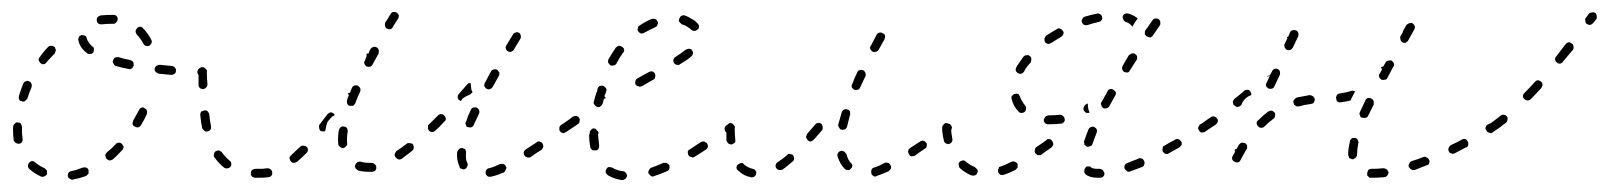

<svg xmlns="http://www.w3.org/2000/svg" viewBox="-20 -292 2706 323"><path d="M127 2Q128 1 129 0Q129 -2 129 -3Q129 -5 129 -6Q128 -9 125 -10Q122 -11 119 -10Q109 -6 100 -4Q97 -4 95 -1Q94 1 94 4Q95 6 95 7Q96 8 98 9Q99 10 100 10Q102 11 103 10Q114 8 125 4Q126 3 127 2ZM54 5Q57 4 59 1Q59 0 59 -2Q59 -3 59 -5Q58 -6 57 -7Q56 -8 55 -9Q46 -13 39 -19Q37 -21 34 -21Q31 -21 29 -18Q27 -16 27 -13Q27 -10 29 -8Q38 0 49 5Q51 6 54 5ZM187 -42Q188 -43 188 -45Q188 -46 187 -47Q186 -49 185 -50Q183 -52 180 -52Q177 -52 175 -50Q168 -42 160 -36Q159 -35 158 -33Q157 -32 157 -31Q157 -29 158 -28Q158 -26 159 -25Q161 -23 164 -22Q167 -22 170 -24Q178 -31 185 -39Q187 -40 187 -42ZM3 -56Q4 -53 6 -52Q9 -50 12 -50Q14 -51 15 -51Q16 -52 17 -53Q18 -55 18 -56Q18 -57 18 -59Q17 -65 17 -71Q17 -75 17 -78Q17 -81 15 -84Q13 -86 10 -86Q9 -86 7 -86Q6 -85 5 -84Q4 -83 3 -82Q2 -80 2 -79Q2 -75 2 -71Q2 -64 3 -56ZM227 -106Q226 -109 223 -110Q221 -112 218 -111Q215 -110 214 -107Q209 -98 204 -89Q203 -86 203 -83Q204 -80 207 -79Q208 -78 210 -78Q211 -77 213 -78Q214 -78 215 -79Q216 -80 217 -81Q223 -91 227 -100Q228 -103 227 -106ZM12 -125Q13 -122 16 -122Q18 -121 19 -121Q21 -121 22 -122Q23 -123 24 -124Q25 -125 26 -126Q29 -136 33 -145Q34 -148 33 -151Q32 -154 29 -155Q28 -156 26 -156Q25 -156 23 -155Q22 -155 21 -154Q20 -153 19 -151Q15 -141 12 -131Q11 -128 12 -125ZM324 -164Q325 -165 326 -166Q327 -167 328 -168Q328 -169 328 -171Q329 -174 326 -176Q324 -178 321 -178L320 -179Q318 -179 317 -178Q315 -177 314 -176Q313 -175 313 -174Q312 -173 312 -171Q312 -168 314 -166Q317 -164 320 -164H321Q322 -163 324 -164ZM274 -168Q276 -170 276 -173Q276 -174 276 -176Q275 -177 274 -178Q274 -180 272 -180Q271 -181 269 -181Q259 -182 249 -183Q246 -183 243 -181Q241 -180 240 -176Q240 -173 242 -171Q244 -169 247 -168Q257 -167 268 -166Q271 -166 274 -168ZM202 -177Q204 -179 205 -182Q205 -185 204 -188Q202 -190 199 -191Q188 -193 179 -196Q176 -196 173 -195Q171 -193 170 -190Q169 -187 171 -185Q172 -182 175 -181Q185 -178 196 -176Q199 -175 202 -177ZM45 -191Q46 -188 48 -186Q49 -185 51 -184Q52 -184 53 -184Q55 -184 56 -185Q58 -186 58 -187Q65 -195 72 -202Q73 -203 73 -205Q74 -206 74 -208Q74 -209 73 -210Q73 -212 72 -213Q69 -215 66 -215Q63 -215 61 -213Q53 -205 47 -196Q45 -194 45 -191ZM131 -201Q135 -201 137 -204Q138 -206 138 -209Q138 -213 135 -214Q128 -221 126 -227Q126 -230 123 -232Q120 -233 117 -233Q116 -232 115 -232Q113 -231 113 -230Q112 -228 112 -227Q111 -225 112 -224Q114 -212 126 -203Q128 -201 131 -201ZM216 -247Q213 -247 211 -245Q209 -243 208 -240Q208 -237 210 -234Q216 -228 221 -219Q222 -216 225 -215Q228 -214 231 -215Q234 -217 235 -220Q236 -223 234 -226Q229 -236 221 -244Q219 -247 216 -247ZM149 -266Q146 -265 144 -263Q142 -260 143 -257Q143 -254 146 -252Q148 -251 151 -251Q159 -252 169 -252Q170 -252 171 -252Q174 -252 176 -255Q178 -257 178 -260Q178 -263 176 -265Q174 -267 171 -267Q170 -267 169 -267Q158 -267 149 -266Z M432 6Q433 6 435 5Q436 4 437 3Q438 1 438 0Q438 -1 438 -3Q437 -6 434 -8Q432 -9 429 -9Q424 -8 419 -8Q414 -8 410 -8Q407 -8 404 -6Q402 -4 402 -1Q402 1 402 2Q403 4 404 5Q405 6 406 6Q407 7 409 7Q414 7 419 7Q425 7 432 6ZM831 -7Q833 -10 831 -12Q830 -15 827 -16Q824 -17 821 -16Q811 -11 803 -9Q801 -9 800 -8Q799 -7 798 -6Q797 -4 797 -3Q797 -1 797 0Q798 3 801 5Q804 6 807 5Q816 3 828 -2Q830 -4 831 -7ZM601 -3Q601 -2 601 -3Q604 -3 607 -3Q608 -3 609 -4Q611 -4 612 -6Q612 -7 613 -8Q613 -10 613 -11Q613 -14 610 -16Q608 -18 605 -18Q603 -18 601 -18Q593 -18 587 -20Q586 -20 584 -20Q583 -20 581 -19Q580 -18 579 -17Q578 -16 578 -15Q577 -13 577 -12Q578 -10 578 -9Q579 -8 580 -7Q581 -6 583 -5Q591 -3 601 -3Q601 -3 601 -3ZM754 -9Q755 -8 757 -8Q758 -7 760 -7Q761 -7 763 -8Q765 -9 766 -12Q768 -15 766 -18Q763 -24 764 -35Q764 -37 764 -38Q763 -39 763 -40Q762 -42 760 -42Q759 -43 757 -43Q754 -43 752 -41Q750 -39 749 -36Q748 -22 753 -12Q753 -10 754 -9ZM363 -9Q366 -9 368 -12Q369 -13 369 -14Q369 -16 369 -17Q369 -19 368 -20Q367 -21 366 -22Q359 -28 353 -36Q351 -38 348 -39Q345 -39 342 -37Q340 -35 340 -32Q339 -29 341 -27Q348 -17 357 -10Q360 -8 363 -9ZM498 -40Q498 -43 496 -45Q493 -47 490 -47Q487 -47 485 -45Q477 -38 470 -31Q469 -30 468 -29Q467 -28 467 -26Q467 -25 468 -23Q468 -22 469 -21Q471 -18 474 -18Q477 -18 480 -20Q487 -26 496 -35Q498 -37 498 -40ZM675 -40Q676 -42 676 -43Q676 -44 676 -46Q675 -47 675 -49Q673 -51 670 -51Q666 -52 664 -50Q655 -43 647 -38Q646 -37 645 -35Q645 -34 644 -33Q644 -31 644 -30Q645 -28 646 -27Q647 -25 650 -24Q653 -23 656 -25Q664 -31 673 -38Q674 -39 675 -40ZM894 -45Q894 -48 893 -50Q892 -52 890 -53Q889 -53 888 -54Q886 -54 885 -54Q883 -53 882 -52Q873 -46 865 -41Q862 -39 861 -36Q861 -33 862 -31Q863 -29 865 -28Q866 -28 867 -27Q869 -27 870 -27Q872 -27 873 -28Q881 -34 891 -40Q893 -42 894 -45ZM552 -45Q554 -43 557 -43Q559 -43 560 -44Q561 -45 562 -46Q563 -47 564 -48Q564 -50 564 -51Q563 -60 565 -71Q565 -74 564 -76Q562 -79 559 -79Q556 -80 553 -78Q551 -76 550 -73Q548 -61 549 -50Q549 -47 552 -45ZM936 -73Q937 -74 937 -76Q938 -77 937 -79Q937 -80 936 -81Q934 -84 931 -84Q928 -85 926 -83L924 -82Q923 -81 922 -80Q921 -78 921 -77Q921 -75 921 -74Q921 -73 922 -71Q924 -69 927 -68Q930 -68 932 -70L934 -71Q936 -72 936 -73ZM730 -92Q730 -95 727 -98Q725 -100 722 -100Q719 -100 717 -98Q709 -90 702 -83Q701 -82 700 -81Q700 -79 700 -78Q700 -76 700 -75Q701 -73 702 -72Q704 -70 707 -70Q710 -70 712 -72Q720 -79 727 -87Q730 -89 730 -92ZM324 -72Q326 -70 329 -71Q331 -71 332 -72Q333 -73 334 -74Q335 -75 335 -77Q335 -78 335 -80Q333 -89 332 -100Q331 -103 329 -105Q327 -107 323 -106Q322 -106 321 -105Q319 -105 318 -104Q318 -102 317 -101Q317 -99 317 -98Q318 -86 320 -77Q321 -74 324 -72ZM531 -87Q535 -92 539 -96Q541 -97 543 -98Q543 -99 542 -100Q542 -101 541 -101Q539 -103 536 -103Q533 -102 531 -100Q524 -91 518 -83Q516 -81 517 -77Q517 -74 519 -72Q521 -71 522 -71Q523 -71 525 -71Q526 -71 526 -71Q527 -71 527 -72Q528 -74 528 -76Q529 -82 531 -87ZM763 -85Q763 -83 764 -82Q764 -80 765 -79Q766 -78 768 -78Q771 -77 773 -78Q776 -79 777 -82Q781 -91 786 -101Q787 -104 786 -107Q785 -109 782 -111Q779 -112 776 -111Q773 -110 772 -107Q767 -97 764 -87Q763 -86 763 -85ZM565 -135Q566 -133 567 -132Q565 -128 564 -124Q563 -121 564 -118Q565 -115 568 -114Q570 -114 571 -114Q573 -114 574 -114Q575 -115 576 -116Q577 -117 578 -119Q581 -128 586 -138Q587 -141 586 -144Q584 -146 582 -148Q579 -149 576 -148Q573 -147 572 -144Q570 -140 569 -136Q567 -136 565 -135ZM750 -129Q750 -132 752 -134Q759 -142 766 -150Q767 -151 768 -152Q770 -152 771 -152Q771 -152 772 -152Q772 -152 772 -152Q772 -147 773 -141Q774 -139 775 -137Q773 -135 771 -133Q770 -133 769 -132Q763 -130 758 -126Q757 -124 755 -122Q754 -122 754 -123Q753 -123 752 -124Q750 -126 750 -129ZM795 -150Q794 -149 795 -147Q795 -146 796 -145Q797 -144 798 -143Q801 -141 804 -142Q807 -143 809 -146L819 -164Q820 -166 820 -167Q820 -169 820 -170Q819 -171 818 -173Q817 -174 816 -175Q813 -176 810 -175Q807 -174 806 -172L796 -153Q795 -152 795 -150ZM314 -147Q315 -146 316 -144Q317 -143 318 -143Q320 -142 321 -142Q324 -142 327 -145Q329 -147 329 -150Q328 -160 328 -171Q328 -174 326 -176Q324 -179 321 -179Q318 -179 316 -176Q314 -174 314 -171Q314 -159 314 -150Q314 -148 314 -147ZM597 -202Q597 -201 597 -201Q596 -200 596 -200Q597 -199 597 -198Q595 -194 594 -190Q592 -188 593 -185Q594 -182 597 -180Q600 -179 603 -180Q606 -181 607 -184Q612 -193 617 -202Q617 -204 617 -205Q618 -206 617 -208Q617 -209 616 -210Q615 -212 614 -212Q611 -214 608 -213Q605 -212 603 -209Q601 -206 600 -202Q598 -202 597 -202ZM831 -213Q830 -212 831 -210Q831 -209 832 -208Q833 -206 834 -206Q837 -204 840 -205Q843 -206 844 -208L855 -226Q857 -229 856 -232Q856 -235 853 -237Q852 -237 850 -238Q849 -238 847 -237Q846 -237 845 -236Q843 -235 843 -234L832 -216Q831 -215 831 -213ZM634 -264Q634 -264 634 -264L637 -268Q638 -271 642 -272Q645 -272 647 -271Q650 -269 651 -266Q651 -263 650 -261L641 -247Q640 -244 637 -243Q634 -242 631 -244Q628 -245 628 -248Q627 -251 628 -254L634 -263Q634 -263 634 -264Z M1032 9Q1034 7 1035 4Q1035 3 1034 1Q1034 0 1033 -1Q1032 -2 1031 -3Q1030 -4 1028 -4Q1018 -5 1010 -10Q1007 -11 1004 -11Q1001 -10 1000 -7Q999 -6 999 -4Q999 -3 999 -1Q1000 0 1001 1Q1001 2 1003 3Q1013 9 1026 11Q1029 11 1032 9ZM1106 -8Q1107 -11 1106 -14Q1105 -15 1104 -16Q1103 -17 1101 -18Q1100 -18 1099 -18Q1097 -18 1096 -18Q1085 -13 1076 -10Q1073 -9 1072 -6Q1070 -3 1071 0Q1072 1 1073 2Q1074 3 1075 4Q1076 5 1078 5Q1079 5 1081 4Q1091 1 1102 -4Q1105 -5 1106 -8ZM1171 -45Q1171 -48 1170 -50Q1169 -52 1168 -52Q1166 -53 1165 -54Q1163 -54 1162 -54Q1161 -53 1159 -53Q1150 -47 1141 -41Q1138 -40 1137 -37Q1137 -34 1138 -31Q1139 -30 1140 -29Q1141 -28 1143 -28Q1144 -27 1146 -27Q1147 -28 1148 -28Q1158 -34 1167 -40Q1170 -42 1171 -45ZM972 -66H971Q971 -55 973 -45Q973 -44 974 -42Q975 -41 976 -40Q977 -39 979 -39Q980 -39 982 -39Q985 -39 987 -42Q988 -44 988 -47Q987 -56 986 -66L987 -68Q987 -70 986 -71Q985 -72 984 -73Q983 -74 982 -75Q981 -76 979 -76Q976 -76 974 -73Q972 -71 972 -68ZM1216 -76Q1217 -79 1215 -81Q1214 -83 1213 -83Q1212 -84 1210 -84Q1209 -85 1207 -84Q1206 -84 1205 -83L1202 -81Q1200 -80 1199 -77Q1199 -73 1200 -71Q1201 -70 1202 -69Q1204 -68 1205 -68Q1207 -68 1208 -68Q1210 -68 1211 -69L1213 -71Q1216 -73 1216 -76ZM955 -88Q956 -91 954 -94Q954 -95 952 -96Q951 -96 950 -97Q948 -97 947 -97Q945 -96 944 -96Q935 -89 926 -83Q923 -81 923 -78Q922 -75 924 -73Q925 -71 926 -71Q927 -70 929 -70Q930 -69 932 -70Q933 -70 934 -71Q943 -77 952 -83Q955 -85 955 -88ZM983 -135Q981 -129 979 -121Q978 -118 980 -116Q982 -113 985 -112Q988 -111 990 -113Q993 -115 994 -118Q995 -122 996 -126Q998 -126 999 -127Q999 -128 998 -129Q997 -129 997 -129Q997 -130 997 -131Q998 -134 999 -135Q999 -136 999 -136Q999 -136 999 -136L1000 -139Q1001 -142 999 -144Q997 -147 994 -148Q991 -148 988 -147Q986 -145 985 -142V-140Q984 -138 983 -135ZM1082 -162Q1083 -165 1082 -168Q1080 -171 1077 -172Q1074 -172 1072 -171L1052 -160Q1050 -159 1049 -156Q1048 -153 1049 -150Q1050 -149 1051 -148Q1052 -147 1054 -147Q1055 -146 1057 -146Q1058 -147 1060 -147L1079 -158Q1082 -159 1082 -162ZM1003 -190Q1003 -188 1003 -187Q1004 -185 1005 -184Q1006 -183 1007 -182Q1010 -181 1013 -182Q1016 -183 1017 -185Q1022 -195 1028 -203Q1029 -204 1030 -206Q1030 -207 1030 -208Q1030 -210 1029 -211Q1028 -212 1027 -213Q1024 -215 1021 -215Q1018 -214 1016 -212Q1010 -203 1004 -193Q1003 -191 1003 -190ZM1146 -202Q1146 -205 1144 -208Q1142 -210 1139 -210Q1136 -210 1133 -208Q1127 -203 1116 -196Q1114 -195 1113 -192Q1112 -189 1114 -186Q1116 -183 1119 -183Q1122 -182 1124 -184Q1136 -191 1143 -197Q1145 -199 1146 -202ZM1053 -244Q1052 -241 1054 -239Q1054 -238 1056 -237Q1057 -236 1058 -236Q1060 -235 1061 -236Q1063 -236 1064 -237Q1073 -242 1082 -246Q1083 -247 1085 -248Q1086 -249 1086 -251Q1087 -252 1087 -253Q1087 -255 1086 -256Q1085 -259 1082 -260Q1079 -261 1076 -260Q1066 -256 1056 -249Q1053 -248 1053 -244ZM1132 -266Q1129 -267 1126 -265Q1124 -264 1123 -261Q1122 -259 1122 -258Q1122 -256 1123 -255Q1124 -254 1125 -253Q1126 -252 1127 -251Q1132 -250 1136 -247Q1140 -245 1143 -242Q1145 -240 1148 -240Q1151 -240 1153 -242Q1156 -244 1156 -247Q1156 -250 1154 -252Q1150 -257 1144 -260Q1138 -264 1132 -266Z M1246 6Q1248 6 1249 5Q1250 4 1251 3Q1252 2 1252 0Q1253 -3 1251 -5Q1249 -8 1246 -8Q1238 -10 1232 -15Q1230 -18 1227 -18Q1224 -17 1221 -15Q1219 -13 1219 -10Q1219 -7 1222 -5Q1231 4 1243 6Q1245 7 1246 6ZM1477 -6Q1478 -7 1479 -9Q1479 -10 1479 -11Q1479 -13 1478 -14Q1477 -17 1474 -18Q1471 -19 1468 -18Q1458 -12 1450 -10Q1447 -9 1446 -6Q1445 -3 1446 0Q1446 1 1447 2Q1448 3 1449 4Q1451 5 1452 5Q1454 5 1455 4Q1464 1 1475 -4Q1476 -5 1477 -6ZM1406 -6Q1409 -5 1411 -8Q1412 -9 1413 -10Q1413 -11 1414 -13Q1414 -14 1413 -16Q1413 -17 1411 -18Q1406 -24 1404 -33Q1403 -34 1402 -35Q1401 -37 1400 -37Q1399 -38 1397 -38Q1396 -39 1394 -38Q1391 -37 1390 -35Q1388 -32 1389 -29Q1393 -16 1401 -8Q1403 -6 1406 -6ZM1316 -25Q1316 -28 1314 -31Q1313 -32 1312 -32Q1311 -33 1309 -33Q1308 -33 1306 -33Q1305 -32 1304 -31Q1296 -24 1288 -19Q1286 -18 1285 -15Q1284 -12 1286 -9Q1287 -8 1288 -7Q1289 -6 1291 -6Q1292 -6 1294 -6Q1295 -6 1297 -7Q1305 -13 1313 -20Q1316 -22 1316 -25ZM1539 -47Q1540 -50 1538 -52Q1537 -53 1536 -54Q1535 -55 1534 -55Q1532 -56 1531 -55Q1529 -55 1528 -54Q1519 -48 1511 -43Q1510 -42 1509 -41Q1508 -40 1508 -38Q1507 -37 1508 -35Q1508 -34 1509 -33Q1510 -30 1513 -29Q1516 -29 1519 -30Q1527 -36 1536 -42Q1539 -43 1539 -47ZM1205 -51Q1207 -49 1211 -49Q1212 -49 1213 -50Q1215 -51 1216 -52Q1217 -53 1217 -54Q1217 -56 1217 -57Q1216 -66 1216 -77Q1216 -80 1214 -82Q1212 -85 1209 -85Q1206 -85 1204 -82Q1202 -80 1202 -77Q1202 -66 1202 -56Q1203 -53 1205 -51ZM1364 -76Q1364 -77 1364 -79Q1364 -80 1363 -81Q1363 -83 1361 -84Q1359 -86 1356 -85Q1353 -85 1351 -82Q1344 -74 1338 -67Q1337 -66 1337 -64Q1336 -63 1336 -61Q1336 -60 1337 -59Q1338 -57 1339 -56Q1341 -54 1344 -54Q1347 -55 1349 -57Q1356 -65 1363 -73Q1364 -74 1364 -76ZM1580 -73Q1581 -74 1581 -76Q1582 -77 1581 -79Q1581 -80 1580 -81Q1578 -84 1575 -84Q1572 -85 1570 -83H1569Q1568 -82 1567 -81Q1566 -79 1566 -78Q1566 -77 1566 -75Q1567 -74 1567 -72Q1569 -70 1572 -69Q1575 -69 1578 -71Q1580 -72 1580 -73ZM1392 -77Q1393 -74 1396 -74Q1398 -73 1399 -74Q1401 -74 1402 -75Q1403 -75 1404 -77Q1405 -78 1405 -79Q1407 -88 1410 -99Q1411 -100 1410 -101Q1410 -103 1410 -104Q1409 -106 1408 -107Q1407 -107 1405 -108Q1402 -109 1399 -107Q1397 -106 1396 -103Q1393 -92 1390 -82Q1390 -79 1392 -77ZM1413 -145Q1415 -142 1417 -141Q1420 -140 1423 -141Q1426 -142 1427 -145Q1431 -154 1436 -164Q1437 -166 1436 -169Q1435 -172 1432 -174Q1429 -175 1426 -174Q1423 -173 1422 -170Q1417 -160 1414 -151Q1412 -148 1413 -145ZM1444 -210Q1445 -207 1448 -205Q1451 -204 1454 -205Q1457 -206 1458 -208Q1463 -217 1468 -226Q1469 -229 1469 -232Q1468 -235 1465 -236Q1462 -238 1459 -237Q1456 -236 1455 -234Q1450 -224 1445 -215Q1443 -213 1444 -210Z M1831 7Q1834 7 1836 5Q1838 3 1838 0Q1838 -2 1837 -3Q1836 -5 1835 -6Q1834 -7 1833 -7Q1831 -8 1830 -8Q1828 -8 1826 -8Q1819 -8 1816 -10Q1815 -11 1814 -12Q1812 -12 1811 -12Q1809 -12 1808 -12Q1807 -11 1806 -10Q1804 -7 1804 -4Q1804 -1 1806 1Q1813 7 1826 7Q1828 7 1831 7ZM1620 3Q1623 2 1624 -1Q1625 -3 1625 -4Q1625 -6 1624 -7Q1623 -8 1622 -9Q1621 -10 1620 -11Q1612 -14 1605 -20Q1604 -21 1602 -22Q1601 -22 1599 -22Q1598 -22 1597 -21Q1595 -21 1594 -19Q1592 -17 1593 -14Q1593 -11 1595 -9Q1604 -1 1614 3Q1617 4 1620 3ZM1690 -8Q1691 -9 1692 -10Q1692 -12 1692 -13Q1692 -15 1692 -16Q1690 -19 1687 -20Q1684 -21 1682 -20Q1672 -15 1664 -12Q1662 -12 1661 -11Q1660 -10 1660 -8Q1659 -7 1659 -6Q1659 -4 1659 -3Q1660 0 1663 2Q1666 3 1669 2Q1678 -1 1688 -6Q1689 -7 1690 -8ZM1905 -15Q1906 -18 1905 -21Q1904 -22 1903 -24Q1902 -25 1901 -25Q1899 -26 1898 -26Q1896 -26 1895 -25Q1885 -21 1877 -18Q1874 -17 1872 -14Q1871 -11 1872 -8Q1873 -7 1874 -6Q1875 -5 1876 -4Q1877 -3 1879 -3Q1880 -3 1882 -4Q1891 -7 1901 -11Q1904 -12 1905 -15ZM1752 -49Q1752 -52 1750 -55Q1749 -56 1748 -57Q1747 -58 1745 -58Q1744 -58 1742 -58Q1741 -57 1740 -56Q1732 -50 1724 -45Q1721 -43 1721 -40Q1720 -37 1722 -34Q1723 -33 1724 -32Q1725 -31 1727 -31Q1728 -31 1730 -31Q1731 -31 1732 -32Q1740 -38 1749 -44Q1751 -46 1752 -49ZM1966 -46Q1967 -47 1968 -49Q1968 -50 1968 -52Q1968 -53 1967 -54Q1965 -57 1962 -58Q1959 -59 1957 -57Q1947 -52 1939 -47Q1936 -46 1936 -43Q1935 -40 1936 -37Q1937 -36 1938 -35Q1939 -34 1941 -33Q1942 -33 1944 -33Q1945 -33 1946 -34Q1955 -39 1964 -44Q1965 -45 1966 -46ZM1804 -52Q1804 -51 1804 -49Q1805 -48 1806 -47Q1807 -46 1809 -45Q1812 -45 1814 -46Q1817 -47 1818 -50Q1821 -59 1825 -69Q1826 -72 1825 -74Q1824 -77 1821 -78Q1820 -79 1818 -79Q1817 -79 1815 -78Q1814 -78 1813 -77Q1812 -76 1811 -74Q1807 -64 1804 -55Q1803 -54 1804 -52ZM1569 -53Q1570 -51 1571 -51Q1572 -50 1574 -50Q1575 -49 1577 -50Q1580 -51 1581 -53Q1583 -56 1582 -59Q1580 -69 1580 -77Q1580 -80 1577 -82Q1575 -85 1572 -85Q1569 -85 1567 -82Q1565 -80 1565 -77Q1565 -67 1568 -55Q1568 -54 1569 -53ZM2010 -73Q2011 -74 2011 -75Q2012 -77 2011 -78Q2011 -80 2010 -81Q2010 -82 2008 -83Q2007 -84 2006 -84Q2004 -85 2003 -84Q2001 -84 2000 -83H1999Q1997 -81 1996 -78Q1995 -75 1997 -73Q1998 -70 2001 -69Q2004 -69 2007 -70L2008 -71Q2009 -71 2010 -73ZM1765 -84Q1768 -84 1770 -87Q1772 -89 1771 -92Q1771 -95 1768 -97Q1766 -99 1763 -99Q1755 -98 1747 -98Q1746 -98 1744 -98Q1743 -98 1741 -97Q1740 -97 1739 -96Q1738 -95 1737 -93Q1736 -92 1736 -90Q1736 -87 1738 -85Q1740 -83 1743 -83Q1745 -83 1747 -83Q1756 -83 1765 -84ZM1806 -103Q1805 -104 1804 -105Q1802 -108 1803 -111Q1804 -114 1806 -116Q1808 -117 1810 -118Q1810 -113 1811 -108Q1812 -105 1813 -103Q1812 -102 1811 -102Q1810 -102 1809 -102Q1807 -102 1806 -103ZM1698 -102Q1702 -102 1704 -104Q1706 -106 1706 -109Q1707 -112 1705 -114Q1699 -121 1696 -129Q1695 -132 1693 -134Q1690 -135 1687 -134Q1684 -133 1682 -130Q1681 -128 1682 -125Q1685 -113 1693 -105Q1695 -102 1698 -102ZM1832 -118Q1832 -116 1833 -115Q1833 -113 1834 -112Q1835 -111 1836 -110Q1839 -109 1842 -110Q1845 -111 1846 -113Q1851 -122 1856 -131Q1858 -134 1857 -137Q1856 -139 1853 -141Q1850 -143 1847 -142Q1844 -141 1843 -138Q1838 -129 1833 -120Q1832 -119 1832 -118ZM1690 -179Q1688 -176 1689 -173Q1690 -170 1693 -169Q1695 -167 1698 -168Q1701 -169 1703 -172Q1704 -174 1705 -176Q1709 -182 1714 -187Q1715 -190 1715 -193Q1715 -196 1712 -198Q1710 -200 1707 -199Q1704 -199 1702 -197Q1697 -190 1693 -184Q1691 -182 1690 -179ZM1868 -179Q1867 -177 1868 -176Q1868 -175 1869 -173Q1870 -172 1871 -171Q1874 -170 1877 -170Q1880 -171 1881 -174L1892 -191Q1893 -192 1893 -194Q1893 -195 1893 -196Q1893 -198 1892 -199Q1891 -200 1890 -201Q1887 -203 1884 -202Q1881 -201 1879 -199L1869 -182Q1868 -180 1868 -179ZM1737 -227Q1737 -224 1738 -221Q1740 -219 1743 -218Q1746 -218 1749 -220Q1757 -225 1765 -230Q1768 -232 1769 -235Q1770 -238 1768 -240Q1766 -243 1763 -244Q1760 -245 1758 -243Q1749 -238 1740 -232Q1738 -230 1737 -227ZM1906 -238Q1906 -237 1906 -235Q1906 -234 1907 -233Q1908 -231 1909 -231Q1912 -229 1915 -229Q1918 -230 1920 -233L1931 -249Q1932 -250 1932 -252Q1932 -253 1932 -255Q1932 -256 1931 -258Q1930 -259 1929 -260Q1927 -261 1923 -261Q1920 -260 1919 -258L1907 -241Q1906 -240 1906 -238ZM1870 -259Q1868 -262 1869 -265Q1870 -268 1873 -269Q1876 -270 1879 -269Q1888 -266 1894 -261L1889 -254Q1887 -251 1885 -247Q1881 -253 1874 -255Q1871 -256 1870 -259ZM1801 -260Q1799 -258 1800 -255Q1801 -252 1804 -250Q1807 -249 1810 -250Q1819 -253 1828 -255Q1831 -255 1833 -258Q1835 -260 1834 -263Q1834 -266 1831 -268Q1828 -270 1825 -269Q1815 -267 1805 -264Q1802 -263 1801 -260Z M2309 6Q2311 6 2312 5Q2313 4 2314 3Q2315 2 2315 1Q2316 -1 2316 -2Q2315 -5 2313 -7Q2310 -9 2307 -9Q2298 -8 2290 -8Q2289 -8 2287 -8Q2284 -8 2282 -6Q2280 -3 2280 0Q2280 1 2280 3Q2281 4 2282 5Q2283 6 2284 7Q2285 7 2287 7Q2288 7 2290 7Q2299 7 2309 6ZM2383 -15Q2384 -16 2384 -18Q2385 -19 2385 -20Q2385 -22 2384 -23Q2383 -26 2380 -27Q2378 -29 2375 -28Q2365 -24 2355 -21Q2352 -20 2351 -17Q2349 -14 2350 -11Q2351 -10 2352 -9Q2353 -7 2354 -7Q2356 -6 2357 -6Q2359 -6 2360 -6Q2370 -10 2380 -14Q2381 -14 2383 -15ZM2078 -43Q2078 -45 2078 -46Q2078 -48 2077 -49Q2076 -50 2075 -51Q2072 -52 2069 -52Q2066 -51 2064 -48Q2062 -45 2060 -41Q2059 -41 2058 -41L2057 -39Q2057 -38 2058 -37Q2056 -33 2054 -30Q2052 -27 2053 -24Q2054 -21 2057 -20Q2060 -18 2063 -19Q2066 -20 2067 -23Q2072 -32 2077 -41Q2078 -42 2078 -43ZM2249 -29Q2249 -27 2250 -26Q2251 -25 2253 -25Q2254 -24 2255 -24Q2257 -24 2258 -25Q2260 -26 2261 -27Q2262 -28 2262 -29Q2263 -30 2263 -32Q2263 -40 2265 -51Q2266 -52 2265 -54Q2265 -55 2264 -57Q2263 -58 2262 -59Q2261 -60 2260 -60Q2258 -60 2257 -60Q2255 -60 2254 -59Q2253 -58 2252 -57Q2251 -56 2251 -54Q2248 -42 2248 -32Q2248 -30 2249 -29ZM2449 -46Q2450 -47 2450 -48Q2450 -50 2450 -51Q2450 -53 2449 -54Q2448 -57 2445 -58Q2442 -59 2439 -57Q2430 -52 2421 -48Q2418 -46 2417 -43Q2416 -41 2417 -38Q2418 -36 2419 -35Q2420 -34 2422 -34Q2423 -33 2424 -33Q2426 -34 2427 -34Q2437 -39 2446 -44Q2448 -44 2449 -46ZM2494 -73Q2495 -74 2495 -76Q2496 -77 2495 -79Q2495 -80 2494 -81Q2492 -84 2489 -84Q2486 -85 2484 -83L2482 -82Q2481 -81 2480 -80Q2480 -79 2479 -77Q2479 -76 2479 -75Q2480 -73 2481 -72Q2482 -69 2486 -69Q2489 -68 2491 -70L2492 -71Q2494 -72 2494 -73ZM2029 -88Q2029 -91 2027 -93Q2026 -95 2025 -95Q2024 -96 2022 -96Q2021 -97 2020 -96Q2018 -96 2017 -95L2000 -83Q1997 -81 1997 -78Q1996 -75 1998 -73Q1999 -71 2000 -71Q2001 -70 2003 -70Q2004 -69 2006 -70Q2007 -70 2008 -71L2026 -83Q2028 -85 2029 -88ZM2125 -97Q2126 -100 2124 -103Q2122 -105 2119 -106Q2116 -106 2113 -104Q2105 -98 2097 -90Q2094 -88 2094 -85Q2094 -82 2097 -79Q2099 -77 2102 -77Q2105 -77 2107 -79Q2115 -87 2122 -92Q2125 -94 2125 -97ZM2267 -101Q2267 -99 2268 -98Q2268 -97 2269 -95Q2270 -94 2272 -94Q2275 -93 2278 -94Q2281 -95 2282 -98Q2286 -106 2291 -116Q2291 -118 2291 -119Q2291 -121 2291 -122Q2290 -123 2289 -125Q2288 -126 2287 -126Q2284 -128 2281 -127Q2278 -126 2277 -123Q2272 -113 2268 -104Q2267 -102 2267 -101ZM2075 -126Q2079 -130 2085 -132Q2085 -134 2085 -135Q2084 -137 2083 -139Q2081 -141 2078 -141Q2075 -141 2073 -139Q2065 -132 2057 -126Q2055 -124 2054 -121Q2054 -117 2056 -115Q2058 -113 2061 -112Q2064 -112 2067 -114Q2067 -115 2068 -115L2069 -117Q2071 -122 2075 -126ZM2188 -118Q2189 -118 2190 -119Q2191 -121 2191 -122Q2192 -123 2192 -125Q2191 -128 2189 -130Q2186 -132 2183 -132Q2172 -130 2162 -128Q2159 -127 2157 -124Q2155 -122 2156 -119Q2157 -117 2157 -116Q2158 -115 2160 -114Q2161 -113 2162 -113Q2164 -113 2165 -113Q2175 -116 2185 -117Q2186 -117 2188 -118ZM2260 -138Q2259 -139 2257 -139Q2255 -140 2253 -139Q2244 -136 2234 -135Q2232 -134 2231 -134Q2230 -133 2229 -132Q2228 -130 2228 -129Q2227 -128 2228 -126Q2228 -123 2230 -121Q2233 -119 2236 -120Q2245 -121 2252 -123Q2254 -128 2257 -133Q2258 -136 2260 -138ZM2112 -164Q2112 -164 2112 -164Q2112 -164 2112 -164Q2112 -164 2112 -163Q2113 -163 2113 -163Q2113 -163 2113 -163Q2114 -164 2115 -164Q2115 -164 2116 -164L2111 -153Q2109 -150 2110 -147Q2111 -145 2114 -143Q2117 -142 2120 -143Q2123 -144 2124 -147L2133 -166Q2134 -169 2133 -172Q2132 -175 2129 -176Q2127 -177 2124 -176Q2121 -175 2120 -172L2116 -165Q2114 -165 2112 -164ZM2304 -179Q2304 -179 2303 -179Q2304 -177 2305 -175L2301 -168Q2299 -166 2300 -163Q2301 -160 2304 -158Q2307 -157 2310 -158Q2313 -158 2314 -161L2324 -180Q2326 -182 2325 -185Q2324 -188 2321 -190Q2319 -191 2316 -190Q2313 -190 2311 -187L2307 -180Q2305 -180 2304 -179ZM2145 -230Q2145 -229 2145 -229Q2145 -228 2146 -228L2141 -218Q2140 -216 2141 -213Q2142 -210 2145 -208Q2148 -207 2151 -208Q2153 -209 2155 -212L2164 -231Q2165 -234 2164 -237Q2163 -240 2160 -241Q2157 -242 2154 -241Q2151 -240 2150 -237L2147 -230Q2146 -230 2145 -230ZM2342 -243Q2342 -242 2341 -242Q2341 -242 2341 -241L2340 -239Q2340 -238 2340 -238Q2338 -235 2336 -231Q2335 -229 2336 -226Q2336 -223 2339 -221Q2340 -220 2342 -220Q2343 -220 2345 -220Q2346 -221 2347 -222Q2349 -223 2349 -224Q2355 -235 2359 -242Q2361 -245 2360 -248Q2359 -251 2356 -253Q2354 -254 2351 -253Q2348 -252 2346 -250Q2344 -246 2342 -243Q2342 -243 2342 -243Z M2516 -91Q2517 -94 2515 -96Q2513 -99 2509 -99Q2506 -99 2504 -97Q2494 -89 2484 -82Q2482 -81 2482 -80Q2481 -78 2481 -77Q2480 -75 2481 -74Q2481 -73 2482 -71Q2484 -69 2487 -68Q2490 -68 2492 -70Q2503 -77 2514 -86Q2516 -88 2516 -91ZM2575 -150Q2575 -153 2572 -155Q2571 -156 2570 -156Q2569 -157 2567 -157Q2566 -157 2564 -156Q2563 -155 2562 -154Q2553 -144 2544 -135Q2542 -133 2542 -130Q2542 -127 2545 -125Q2547 -123 2550 -123Q2553 -123 2555 -125Q2564 -134 2573 -144Q2575 -147 2575 -150ZM2627 -214Q2627 -217 2624 -219Q2623 -220 2622 -220Q2620 -221 2619 -221Q2617 -220 2616 -220Q2615 -219 2614 -218L2598 -197Q2596 -195 2596 -192Q2597 -188 2599 -187Q2600 -186 2602 -185Q2603 -185 2604 -185Q2606 -185 2607 -186Q2609 -187 2609 -188L2626 -208Q2628 -211 2627 -214ZM2666 -265Q2666 -268 2664 -270Q2661 -272 2658 -271Q2655 -271 2653 -269L2648 -262Q2646 -260 2647 -257Q2647 -254 2649 -252Q2652 -250 2655 -250Q2658 -251 2660 -253L2665 -259Q2667 -262 2666 -265Z"/></svg>

Font: FRB American Cursive Dashed Extralight
Style: Italic
Weight: 200
Italic angle: -25°
Version: Version 2.0;Modular Font Editor K font №1